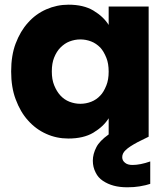

<svg xmlns="http://www.w3.org/2000/svg" viewBox="-20 -586 719 823"><path d="M27.8 -279.8Q27.8 -348.1 46.9 -398.9Q67.4 -453.1 100.1 -488.8Q132.8 -525.9 178.2 -545.9Q223.6 -565.9 273.9 -565.9Q337.9 -565.9 379.9 -541Q423.8 -514.6 445.8 -479V-558.1H617.2V0L570.8 22.9Q533.2 43 519 57.1Q503.9 70.8 503.9 87.9Q503.9 102.5 516.1 111.8Q526.9 121.1 547.9 121.1Q581.1 121.1 624 106V202.1Q607.4 208 578.1 212.9Q555.2 216.8 525.9 216.8Q493.2 216.8 467.8 210Q441.9 203.1 420.9 189Q400.4 175.3 390.1 153.8Q377.9 130.4 377.9 103Q377.9 74.2 393.1 44.9Q406.2 18.6 445.8 -9.8V-79.1Q423.8 -43.5 379.9 -17.1Q337.9 7.8 272.9 7.8Q222.2 7.8 178.2 -12.2Q133.3 -32.2 100.1 -69.8Q67.4 -105.5 46.9 -161.1Q27.8 -211.9 27.8 -279.8ZM202.1 -279.8Q202.1 -245.6 211.9 -221.2Q222.7 -194.3 238.8 -176.8Q255.4 -158.7 277.8 -149.9Q300.8 -141.1 324.2 -141.1Q348.6 -141.1 371.1 -149.9Q393.6 -158.7 410.2 -176.8Q424.3 -190.9 436 -220.2Q445.8 -244.6 445.8 -278.8Q445.8 -313.5 436 -337.9Q424.8 -365.7 410.2 -381.8Q391.6 -400.4 371.1 -408.2Q348.6 -417 324.2 -417Q300.8 -417 277.8 -408.2Q257.3 -400.4 238.8 -381.8Q222.7 -365.7 211.9 -338.9Q202.1 -314.5 202.1 -279.8Z"/></svg>

Font: PoppinsZ
Style: Bold
Weight: 700
Designer: Ninad Kale (Devanagari), Jonny Pinhorn (Latin)
Foundry: Indian Type Foundry
Version: Version 3.002;FEAKit 1.0